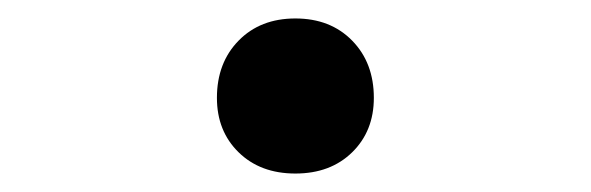

<svg xmlns="http://www.w3.org/2000/svg" viewBox="-20 -453 640 208"><path d="M300 -265Q262 -265 238.5 -288Q215 -311 215 -347Q215 -385 238.5 -409Q262 -433 300 -433Q338 -433 361.5 -409Q385 -385 385 -347Q385 -311 361.5 -288Q338 -265 300 -265Z"/></svg>

Font: JetBrains Mono NL Medium
Style: Regular
Weight: 500
Monospace: yes
Designer: Philipp Nurullin, Konstantin Bulenkov
Foundry: JetBrains
Version: Version 2.305; ttfautohint (v1.8.4.7-5d5b)